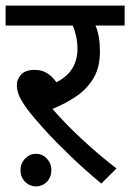

<svg xmlns="http://www.w3.org/2000/svg" viewBox="-20 -642 464 684"><path d="M395 -42 341 12Q282 -37 230 -87Q178 -137 138 -181Q98 -225 75 -256Q53 -287 46.5 -305Q40 -323 40 -340Q40 -359 55 -376Q70 -393 104 -393Q129 -393 147.5 -381.5Q166 -370 181 -349Q220 -369 238 -399Q256 -429 256 -468Q256 -491 251 -513.5Q246 -536 239 -551H0V-622H424V-551H320Q336 -516 336 -458Q336 -403 314 -365Q292 -327 254 -300.5Q216 -274 167 -254Q212 -202 271.5 -146.5Q331 -91 395 -42ZM53 -36Q53 -60 69.5 -77Q86 -94 108 -94Q131 -94 147 -77Q163 -60 163 -36Q163 -11 147 5.5Q131 22 108 22Q86 22 69.5 5.5Q53 -11 53 -36Z"/></svg>

Font: Noto Sans Living
Style: Regular
Weight: 400
Designer: Monotype Design Team
Foundry: Monotype Imaging Inc.
Version: Version 2.013; ttfautohint (v1.8.4.7-5d5b)